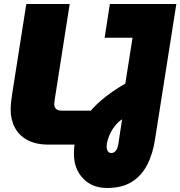

<svg xmlns="http://www.w3.org/2000/svg" viewBox="-20 -720 898 956"><path d="M221 0Q159 0 117 -22.5Q75 -45 54 -84.5Q33 -124 33 -175Q33 -193 36 -217.5Q39 -242 41 -255L111 -700H327L254 -234Q253 -224 251.5 -216Q250 -208 250 -202Q250 -186 259.5 -177.5Q269 -169 287 -169H456L429 0ZM514 216Q438 216 393 168Q348 120 348 45Q348 -15 368 -65.5Q388 -116 423.5 -159Q459 -202 505.5 -238Q552 -274 604 -304L640 -532H501L527 -700H858L752 -27Q741 47 712.5 101.5Q684 156 635.5 186Q587 216 514 216ZM534 42Q543 42 550 37Q557 32 562 22Q567 12 569 -2L588 -126Q570 -114 555.5 -97Q541 -80 531.5 -61Q522 -42 516.5 -24Q511 -6 511 9Q511 24 517 33Q523 42 534 42Z"/></svg>

Font: MuseoModerno Black
Style: Italic
Weight: 900
Italic angle: -9°
Designer: Pablo Cosgaya, Héctor Gatti, Marcela Romero, and the Authors of The MuseoModerno Project.
Foundry: Omnibus-Type Team
Version: Version 1.003